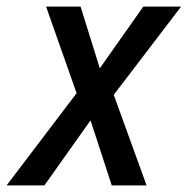

<svg xmlns="http://www.w3.org/2000/svg" viewBox="-63 -559 566 579"><path d="M-43 0 168 -278 76 -539H180L238 -353L369 -539H483L280 -273L379 0H274L210 -196L71 0Z"/></svg>

Font: Noto Sans SemiCondensed Medium
Style: Italic
Weight: 500
Width: 4
Italic angle: -12°
Designer: Monotype Design Team
Foundry: Monotype Imaging Inc.
Version: Version 2.013; ttfautohint (v1.8.4.7-5d5b)